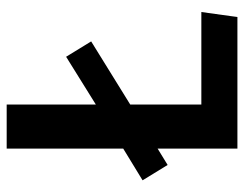

<svg xmlns="http://www.w3.org/2000/svg" viewBox="-98 -633 731 575"><g transform="rotate(-90 267.5 -345.5)"><path d="M242 -321 431 -438 385 -513 242 -424V-691H110V-342L15 -284L61 -209L110 -239V0H504L519 -108H242Z"/></g></svg>

Font: Fira Sans Medium
Style: Regular
Weight: 500
Designer: Carrois Corporate & Edenspiekermann AG
Foundry: Carrois Corporate GbR & Edenspiekermann AG
Version: Version 4.203